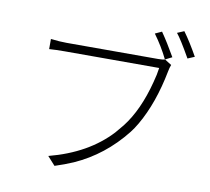

<svg xmlns="http://www.w3.org/2000/svg" viewBox="-91 -953 1183 1080"><g transform="rotate(10 500.0 -413.5)"><path d="M796.9 -673.8 835.9 -649.4Q829.1 -632.8 825.2 -611.3Q789.1 -424.8 713.9 -294.9Q695.3 -262.7 676.8 -239.3Q558.6 -89.8 392.6 -15.6Q342.8 5.9 288.1 23.4L244.1 -25.4Q464.8 -83 592.8 -221.7Q613.3 -245.1 632.8 -269.5Q711.9 -371.1 754.9 -537.1Q767.6 -583 772.5 -621.1H233.4Q183.6 -621.1 144.5 -618.2V-675.8Q197.3 -669.9 234.4 -669.9H757.8Q783.2 -669.9 796.9 -673.8ZM836.9 -833 876 -849.6Q916 -794.9 959 -717.8L919.9 -701.2Q862.3 -802.7 836.9 -833ZM714.8 -807.6 752.9 -825.2Q791 -770.5 835 -693.4L795.9 -673.8Q762.7 -742.2 714.8 -807.6Z"/></g></svg>

Font: Taipei Sans TC Beta Light
Style: Regular
Weight: 300
Designer: JT Foundry
Foundry: JT Foundry
Version: Version 1.000